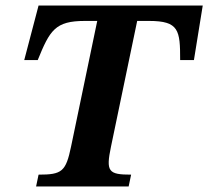

<svg xmlns="http://www.w3.org/2000/svg" viewBox="-20 -677 756 697"><path d="M447 0 456 -43C373 -43 364 -54 383 -145L478 -601H521C630 -601 634 -567 634 -459H684L716 -657H120L68 -459H117C161 -567 180 -601 288 -601H333L238 -145C219 -54 205 -43 120 -43L111 0Z"/></svg>

Font: STIX Two Text
Style: Bold Italic
Weight: 700
Italic angle: -12°
Designer: Ross Mills, John Hudson & Paul Hanslow, Tiro Typeworks Ltd; with prior portions MicroPress Inc. and Coen Hoffman, Elsevi
Foundry: Tiro Typeworks Ltd
Version: Version 2.13 b171